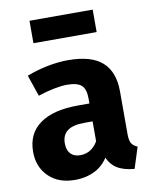

<svg xmlns="http://www.w3.org/2000/svg" viewBox="-87 -829 721 910"><g transform="rotate(-10 274.0 -374.0)"><path d="M264.4 -548Q377.2 -548 429.8 -500.7Q482.4 -453.4 482.4 -359.8V-153Q482.4 -123.4 491 -109.1Q499.6 -94.8 519.2 -87.4L486.8 14.4Q433.6 10 401.7 -10.7Q369.8 -31.4 353 -77L329.8 -132V-351.6Q329.8 -398 309.4 -416Q289 -434 239.6 -434Q213.6 -434 176.7 -426.7Q139.8 -419.4 100 -406L65 -508.4Q114 -527.6 166.3 -537.8Q218.6 -548 264.4 -548ZM351.4 -328.2V-242H289.6Q235.2 -242 208.6 -222.2Q182 -202.4 182 -162.2Q182 -129.6 198.4 -111.9Q214.8 -94.2 244.8 -94.2Q276 -94.2 299.5 -111.5Q323 -128.8 337.6 -161.2L368.8 -77.8Q342.2 -28 298.5 -5.6Q254.8 16.8 199.8 16.8Q121.2 16.8 74.1 -29.3Q27 -75.4 27 -148.8Q27 -235.8 90.8 -282Q154.6 -328.2 274.6 -328.2ZM422.2 -655.6H118V-763.6H422.2Z"/></g></svg>

Font: Firava
Style: Regular
Weight: 400
Designer: Carrois Corporate & Edenspiekermann AG
Foundry: Greg Finn Gibson
Version: Version 5.000